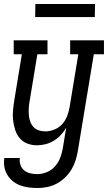

<svg xmlns="http://www.w3.org/2000/svg" viewBox="-23 -723 543 966"><path d="M166 223Q143 223 120.5 220Q98 217 78 209.5Q58 202 41.5 188.5Q25 175 14 157Q3 139 -1 117Q-5 95 -1 72H77Q74 90 80 107Q86 124 99 134.5Q112 145 129.5 149Q147 153 165 153Q189 153 213 143Q237 133 254 113.5Q271 94 280 70.5Q289 47 293 23L310 -81Q299 -61 283 -44Q267 -27 247.5 -15Q228 -3 206 2.5Q184 8 163 8Q137 8 114 -1Q91 -10 76 -28Q61 -46 53.5 -69.5Q46 -93 43 -117.5Q40 -142 42.5 -168Q45 -194 49 -219L87 -450H46V-520H216V-450H165L125 -208Q122 -191 121.5 -174Q121 -157 122.5 -141Q124 -125 129.5 -110Q135 -95 146 -83.5Q157 -72 172.5 -67Q188 -62 205 -62Q227 -62 250 -71Q273 -80 289.5 -98Q306 -116 314.5 -138.5Q323 -161 327 -183L371 -450H330V-520H500V-450H449L369 34Q365 59 357.5 83Q350 107 337 129Q324 151 304.5 170Q285 189 262 201Q239 213 214.5 218Q190 223 166 223ZM154 -637 155 -703H455L454 -637Z"/></svg>

Font: Iosevka Curly Slab
Style: Italic
Weight: 400
Italic angle: -9°
Monospace: yes
Designer: Belleve Invis
Foundry: Belleve Invis
Version: Version 22.1.2; ttfautohint (v1.8.4)